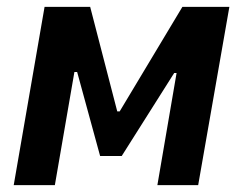

<svg xmlns="http://www.w3.org/2000/svg" viewBox="-20 -540 708 560"><path d="M20 0H140L197 -330H205L272 -85H335L488 -327H495L439 0H558L649 -520H512L329 -215H322L243 -520H110Z"/></svg>

Font: Fixel Text 20240404 SemiBold
Style: Italic
Weight: 600
Width: 4
Italic angle: -10°
Designer: AlfaBravo + MacPaw
Foundry: Kyrylo Tkachov, Marchela Mozhyna, Serhii Makarenko, Maria Weinstein, Zakhar Kryvoshyya
Version: Version 1.211;Glyphs 3.2 (3225)